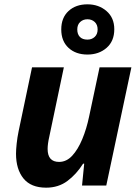

<svg xmlns="http://www.w3.org/2000/svg" viewBox="-20 -857 644 887"><path d="M193 10Q123 10 88.5 -32.5Q54 -75 54 -147Q54 -165 57 -193.5Q60 -222 66 -251L128 -546H275L208 -227Q200 -192 200 -169Q200 -109 253 -109Q287 -109 313.5 -137.5Q340 -166 360 -214Q380 -262 392 -320L440 -546H587L471 0H359L369 -101H364Q333 -52 291.5 -21Q250 10 193 10ZM384 -605Q330 -605 296.5 -636Q263 -667 263 -721Q263 -775 296.5 -806Q330 -837 384 -837Q436 -837 472 -806Q508 -775 508 -722Q508 -667 472.5 -636Q437 -605 384 -605ZM384 -674Q404 -674 417.5 -686.5Q431 -699 431 -721Q431 -743 417.5 -755.5Q404 -768 384 -768Q364 -768 350.5 -755.5Q337 -743 337 -721Q337 -699 349 -686.5Q361 -674 384 -674Z"/></svg>

Font: Noto IKEA Latin
Style: Bold Italic
Weight: 700
Italic angle: -12°
Designer: Monotype Design Team
Foundry: Monotype Imaging Inc.
Version: Version 1.0